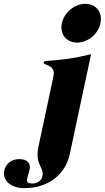

<svg xmlns="http://www.w3.org/2000/svg" viewBox="-181 -742 541 992"><path d="M138.7 -622.1Q143.1 -643.1 154.8 -661.4Q166.5 -679.7 182.9 -693.1Q199.2 -706.5 219.2 -714.4Q239.3 -722.2 260.3 -722.2Q280.8 -722.2 297.4 -714.4Q314 -706.5 324.5 -693.1Q335 -679.7 338.6 -661.4Q342.3 -643.1 337.9 -622.1Q333.5 -601.1 322 -582.8Q310.5 -564.5 294.2 -551Q277.8 -537.6 258.1 -529.8Q238.3 -522 217.3 -522Q196.3 -522 179.9 -529.8Q163.6 -537.6 152.8 -551Q142.1 -564.5 138.2 -582.8Q134.3 -601.1 138.7 -622.1ZM94.7 -345.2Q98.6 -362.3 95.9 -373Q93.3 -383.8 87.4 -390.6Q81.5 -397.5 73.7 -400.9Q65.9 -404.3 59.1 -407Q52.2 -409.7 47.9 -412.4Q43.5 -415 44.4 -419.9Q45.9 -425.8 58.6 -427Q71.3 -428.2 99.9 -430.4Q128.4 -432.6 174.8 -439Q221.2 -445.3 289.6 -461.9L179.7 53.2Q171.4 92.3 151.4 124.8Q131.3 157.2 101.3 180.7Q71.3 204.1 31.7 217Q-7.8 230 -55.2 230Q-85 230 -106.2 221.9Q-127.4 213.9 -140.4 200.9Q-153.3 188 -158 171.9Q-162.6 155.8 -159.2 140.1Q-152.8 112.3 -132.3 96.2Q-111.8 80.1 -80.6 80.1Q-50.8 80.1 -36.9 94.7Q-22.9 109.4 -27.8 132.8Q-30.8 146.5 -34.4 158.4Q-38.1 170.4 -40.5 180.2Q-43.9 195.8 -36.4 200.9Q-28.8 206.1 -14.6 206.1Q3.9 206.1 19 196.5Q34.2 187 38.1 168.9Q40.5 157.2 38.8 147.7Q37.1 138.2 33.2 128.9Q29.3 119.6 24.4 109.6Q19.5 99.6 16.4 86.7Q13.2 73.7 12.9 56.6Q12.7 39.6 17.6 16.1Z"/></svg>

Font: XB Zar
Style: Bold Italic
Weight: 700
Italic angle: -12°
Designer: Behnam
Foundry: Irmug
Version: Version 8.005 2009